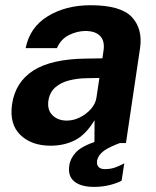

<svg xmlns="http://www.w3.org/2000/svg" viewBox="-20 -547 596 734"><path d="M173.5 10Q100.5 10 58 -31Q15.5 -72 26 -148Q38.5 -233 107.2 -277.2Q176 -321.5 309.5 -323L371.5 -324L376 -355Q381 -391.5 362 -410.2Q343 -429 304.5 -428.5Q274.5 -428 243.8 -413Q213 -398 197.5 -363H78Q94 -443 162.8 -485Q231.5 -527 326 -527Q441.5 -527 483.8 -482Q526 -437 515.5 -363.5L461.5 0H341L341.5 -87.5Q307.5 -31.5 266.2 -10.8Q225 10 173.5 10ZM235.5 -86Q261 -86 285.5 -98.2Q310 -110.5 327.5 -130.2Q345 -150 348.5 -172.5L360 -249L310 -248Q275.5 -247.5 244 -239.5Q212.5 -231.5 191.2 -212.8Q170 -194 165 -162.5Q160 -126.5 180.8 -106.2Q201.5 -86 235.5 -86ZM339.5 167.5Q289 167.5 263.8 146.5Q238.5 125.5 245 85.5Q248.5 58.5 270.5 35Q292.5 11.5 351.5 -8L452.5 -5.5Q397.5 14 376 30.5Q354.5 47 351 67.5Q347.5 99.5 381.5 99.5Q403.5 99.5 421.5 92.8Q439.5 86 455 77.5L445 143.5Q430 152.5 401 160Q372 167.5 339.5 167.5Z"/></svg>

Font: Public Sans
Style: Bold Italic
Weight: 700
Italic angle: -8°
Designer: The Public Sans project authors (U.S. Web Design System). Libre Franklin designed by Pablo Impallari and Rodrigo Fuenzal
Version: Version 1.008; ttfautohint (v1.8.1) -l 8 -r 50 -G 200 -x 14 